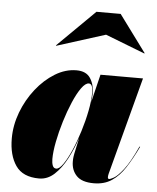

<svg xmlns="http://www.w3.org/2000/svg" viewBox="-53 -775 677 830"><g transform="rotate(5 285.5 -360.0)"><path d="M382 -634.5 171.5 -568 170 -569.5 332 -729.5H437L555 -569.5L553.5 -568ZM346.5 -375.5Q346.5 -362 343 -337.5L373 -460H557.5L445.5 -36.5Q443.5 -28.5 443.5 -22Q443.5 -14 450 -14Q454 -14 469.8 -22.5Q485.5 -31 510.5 -62.8Q535.5 -94.5 568 -165L571 -164.5Q545.5 -111.5 520 -72.2Q494.5 -33 462.2 -11.5Q430 10 384.5 10Q333 10 309.8 -14.2Q286.5 -38.5 286.5 -76Q286.5 -88.5 287.8 -96.8Q289 -105 290 -110L305 -179.5Q289 -131.5 266 -88Q243 -44.5 213.5 -17.2Q184 10 147.5 10Q76.5 10 45.8 -34.8Q15 -79.5 15 -152.5Q15 -210 36.2 -266.2Q57.5 -322.5 93.8 -368.5Q130 -414.5 175.2 -442.2Q220.5 -470 268.5 -470Q310.5 -470 328.5 -442.5Q346.5 -415 346.5 -375.5ZM344 -378.5Q344 -418 326.5 -418Q311.5 -418 294 -393.5Q276.5 -369 259.5 -329.2Q242.5 -289.5 228.5 -243.5Q214.5 -197.5 206 -154Q197.5 -110.5 197.5 -79Q197.5 -62 202 -50.5Q206.5 -39 217.5 -39Q231 -39 247.5 -62.8Q264 -86.5 281 -125.2Q298 -164 312.2 -209.8Q326.5 -255.5 335.2 -300Q344 -344.5 344 -378.5Z"/></g></svg>

Font: Bodoni* 72pt Fatface
Style: Italic
Weight: 900
Italic angle: -13°
Version: Version 2.3